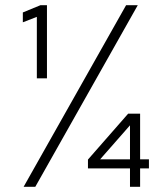

<svg xmlns="http://www.w3.org/2000/svg" viewBox="-20 -720 640 740"><path d="M122 -418V-655L68 -634V-672L136 -700H161V-418ZM481 0V-71H319V-105L474 -282H520V-106H554V-71H520V0ZM366 -106H481V-237ZM71 0 466 -700H511L116 0Z"/></svg>

Font: Red Hat Mono VF Light
Style: Regular
Weight: 300
Monospace: yes
Designer: Pentagram, MCKL
Foundry: Pentagram, MCKL
Version: Version 1.023